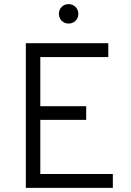

<svg xmlns="http://www.w3.org/2000/svg" viewBox="-20 -909 636 929"><path d="M345.5 -808.5Q332 -795 312 -795Q292 -795 278.5 -808.5Q265 -822 265 -842Q265 -862 278.5 -875.5Q292 -889 312 -889Q332 -889 345.5 -875.5Q359 -862 359 -842Q359 -822 345.5 -808.5ZM105 0V-700H504V-633H175V-395H397V-329H175V-67H526V0Z"/></svg>

Font: Overpass Light
Style: Regular
Weight: 300
Designer: Delve Withrington, Thomas Jockin
Foundry: Delve Fonts
Version: Version 3.000;DELV;Overpass